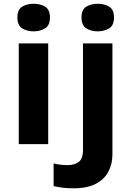

<svg xmlns="http://www.w3.org/2000/svg" viewBox="-20 -765 695 1019"><path d="M158.7 -745.1Q193.4 -745.1 219.2 -729.7Q245.1 -714.4 245.1 -671.9Q245.1 -630.4 219.2 -614.5Q193.4 -598.6 158.7 -598.6Q123 -598.6 97.7 -614.5Q72.3 -630.4 72.3 -671.9Q72.3 -714.4 97.7 -729.7Q123 -745.1 158.7 -745.1ZM412.6 -671.9Q412.6 -714.4 438 -729.7Q463.4 -745.1 499 -745.1Q533.7 -745.1 559.3 -729.7Q585 -714.4 585 -671.9Q585 -630.4 559.3 -614.5Q533.7 -598.6 499 -598.6Q463.4 -598.6 438 -614.5Q412.6 -630.4 412.6 -671.9ZM79.6 -534.7H235.8V0H79.6ZM369.6 234.4Q340.3 234.4 312 231Q283.7 227.5 264.6 222.7V102.5Q283.2 106.9 300.8 109.1Q318.4 111.3 339.8 111.3Q374 111.3 397.2 95Q420.4 78.6 420.4 30.3V-534.7H576.7V55.2Q576.7 104 555.9 144.8Q535.2 185.5 489.5 210Q443.8 234.4 369.6 234.4Z"/></svg>

Font: Lunasima
Style: Bold
Weight: 700
Designer: The DocRepair Project, Monotype Design Team
Foundry: Google
Version: Version 2.009